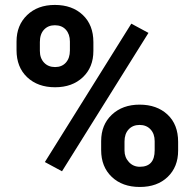

<svg xmlns="http://www.w3.org/2000/svg" viewBox="-20 -741 778 771"><path d="M46.4 -574.2Q46.4 -639.6 88.9 -680.4Q131.3 -721.2 200.2 -721.2Q270 -721.2 312.5 -680.9Q355 -640.6 355 -571.8V-536.6Q355 -470.7 312.5 -430.7Q270 -390.6 201.2 -390.6Q131.8 -390.6 89.1 -430.9Q46.4 -471.2 46.4 -539.6ZM140.1 -536.6Q140.1 -507.3 157 -489.5Q173.8 -471.7 201.2 -471.7Q228.5 -471.7 244.6 -489.7Q260.7 -507.8 260.7 -538.1V-574.2Q260.7 -603.5 244.6 -621.6Q228.5 -639.6 200.2 -639.6Q173.3 -639.6 156.7 -621.8Q140.1 -604 140.1 -572.3ZM386.2 -174.3Q386.2 -240.2 429.2 -280.5Q472.2 -320.8 540.5 -320.8Q609.9 -320.8 652.6 -281Q695.3 -241.2 695.3 -171.4V-136.2Q695.3 -70.8 653.3 -30.5Q611.3 9.8 541.5 9.8Q471.2 9.8 428.7 -30.8Q386.2 -71.3 386.2 -138.2ZM480 -136.2Q480 -109.4 497.6 -90.3Q515.1 -71.3 541.5 -71.3Q601.1 -71.3 601.1 -137.2V-174.3Q601.1 -203.6 584.5 -221.4Q567.9 -239.3 540.5 -239.3Q513.2 -239.3 496.6 -221.4Q480 -203.6 480 -172.9ZM229 -53.2 160.2 -90.3 507.3 -646 576.2 -608.9Z"/></svg>

Font: RobotoDraft
Style: Bold
Weight: 700
Version: Version 2.001150; 2014